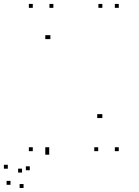

<svg xmlns="http://www.w3.org/2000/svg" viewBox="-66 -760 706 978"><path d="M184.7 28V8H164.7V28ZM184.7 10V-10H164.7V10ZM101 10V-10H81V10ZM85.7 107.2V87.2H65.7V107.2ZM46.3 119V99H26.3V119ZM-26.2 99.3V79.3H-46.2V99.3ZM-12.5 181.3V161.3H-32.5V181.3ZM54 197.5V177.5H34V197.5ZM184.7 10V-10H164.7V10ZM184.7 -560.8V-580.8H164.7V-560.8ZM190.7 -560.8V-580.8H170.7V-560.8ZM434.2 10V-10H414.2V10ZM539 10V-10H519V10ZM539 -720V-740H519V-720ZM455.3 -720V-740H435.3V-720ZM455.3 -158.7V-178.7H435.3V-158.7ZM449.3 -158.7V-178.7H429.3V-158.7ZM205.8 -720V-740H185.8V-720ZM101 -720V-740H81V-720ZM101 10V-10H81V10Z"/></svg>

Font: Monaspace Argon Dots Var
Style: Regular
Weight: 400
Designer: Riley Cran and the Lettermatic Team
Version: Version 1.100 (Monaspace Argon Dots)